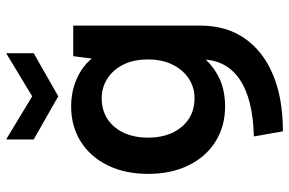

<svg xmlns="http://www.w3.org/2000/svg" viewBox="-182 -582 964 641"><g transform="rotate(-90 300.5 -262.0)"><path d="M433 -500H535V-75Q535 10 493 71.5Q451 133 372 166.5Q293 200 182 200L165 103Q291 100 356.5 55Q422 10 422 -74V-75H435Q412 -41 368.5 -17Q325 7 265 7Q199 7 148 -25Q97 -57 68.5 -115Q40 -173 40 -250Q40 -327 68.5 -385Q97 -443 148 -475Q199 -507 265 -507Q302 -507 332.5 -497.5Q363 -488 386.5 -472.5Q410 -457 425 -438ZM161 -250Q161 -181 197 -138Q233 -95 293 -95Q328 -95 357 -113.5Q386 -132 404 -167Q422 -202 422 -250Q422 -300 404 -334.5Q386 -369 356.5 -387Q327 -405 293 -405Q233 -405 197 -362.5Q161 -320 161 -250ZM443 -724V-632L299 -550L155 -632V-724L299 -637Z"/></g></svg>

Font: Albert Sans SemiBold
Style: Regular
Weight: 600
Designer: Andreas Rasmussen
Foundry: a.Foundry
Version: Version 1.025